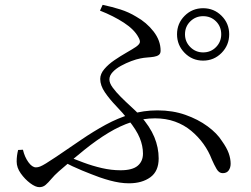

<svg xmlns="http://www.w3.org/2000/svg" viewBox="-20 -766 1040 795"><path d="M821 -515Q776 -515 744.5 -547Q713 -579 713 -624Q713 -669 744.5 -700.5Q776 -732 821 -732Q866 -732 897.5 -700.5Q929 -669 929 -624Q929 -579 897.5 -547Q866 -515 821 -515ZM514 -7Q495 -7 475.5 -10Q456 -13 435.5 -18.5Q415 -24 392 -32Q359 -44 320 -60Q281 -76 237 -99L254 -121Q288 -107 325.5 -93Q363 -79 402 -70Q441 -61 479 -61Q528 -61 550 -79.5Q572 -98 572 -130Q572 -162 558.5 -195Q545 -228 511 -270Q489 -298 461.5 -326.5Q434 -355 414.5 -383.5Q395 -412 395 -439Q395 -460 412 -480Q429 -500 454 -517Q479 -534 503.5 -548Q528 -562 543 -572Q557 -582 559 -590Q561 -598 553 -612Q536 -644 493 -672Q450 -700 394 -722L405 -746Q443 -738 478 -727Q513 -716 544 -697Q587 -673 616 -635.5Q645 -598 645 -556Q645 -544 637.5 -538.5Q630 -533 617.5 -531Q605 -529 590 -528Q575 -527 561 -524Q545 -521 523.5 -513Q502 -505 481 -493.5Q460 -482 446.5 -467.5Q433 -453 433 -437Q433 -422 446.5 -403.5Q460 -385 480.5 -364.5Q501 -344 522.5 -324.5Q544 -305 560 -288Q601 -242 619 -198.5Q637 -155 637 -110Q637 -57 602.5 -32Q568 -7 514 -7ZM143 9Q127 9 105 -7.5Q83 -24 66 -48Q49 -72 49 -97Q49 -110 50.5 -121.5Q52 -133 55 -145L75 -146Q82 -116 97.5 -94.5Q113 -73 129 -73Q137 -73 146 -76.5Q155 -80 170.5 -89.5Q186 -99 213 -117Q266 -153 316.5 -187.5Q367 -222 417.5 -249.5Q468 -277 521 -293Q574 -309 632 -309Q695 -309 747.5 -290.5Q800 -272 839.5 -243Q879 -214 899 -182Q919 -154 927 -131.5Q935 -109 935 -88Q935 -72 927 -60.5Q919 -49 902 -49Q887 -49 877 -66Q867 -83 857 -106Q844 -140 822.5 -170Q801 -200 771.5 -224.5Q742 -249 704.5 -262.5Q667 -276 622 -276Q572 -276 524.5 -260.5Q477 -245 429 -216Q381 -187 330 -146Q279 -105 223 -56Q205 -40 192.5 -25Q180 -10 169 -0.5Q158 9 143 9ZM821 -549Q853 -549 874.5 -571Q896 -593 896 -624Q896 -656 874.5 -677.5Q853 -699 821 -699Q790 -699 768 -677.5Q746 -656 746 -624Q746 -593 768 -571Q790 -549 821 -549Z"/></svg>

Font: Noto Serif KR
Style: Regular
Weight: 400
Designer: Ryoko NISHIZUKA  (kana & ideographs); Frank Grießhammer (Latin, Greek & Cyrillic); Wenlong ZHANG  (bopomofo); Sandoll Co
Foundry: Adobe
Version: Version 2.003-H1;hotconv 1.1.1;makeotfexe 2.6.0